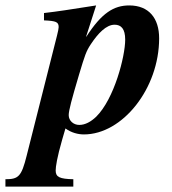

<svg xmlns="http://www.w3.org/2000/svg" viewBox="-116 -482 633 707"><path d="M345 -336C345 -275 305 -118 238 -52C219 -34 198 -22 176 -22C154 -22 137 -38 137 -58C137 -75 148 -116 175 -207C197 -280 201 -293 219 -320C245 -359 275 -391 306 -391C330 -391 345 -376 345 -336ZM201 -347 238 -462C136 -446 98 -440 46 -434V-407C91 -405 100 -401 100 -382C100 -372 91 -340 78 -288L-18 92C-37 168 -48 178 -96 178V205H154V178C104 177 89 170 89 146C89 132 94 98 113 32L125 -9C147 7 172 13 193 13C335 13 470 -156 470 -341C470 -415 432 -462 360 -462C303 -462 258 -434 202 -347Z"/></svg>

Font: XITS
Style: Bold Italic
Weight: 700
Italic angle: -16.33°
Designer: MicroPress Inc., with final additions and corrections provided by Coen Hoffman, Elsevier (retired)
Version: Version 1.302